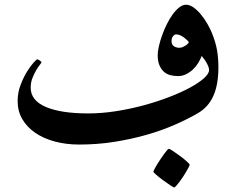

<svg xmlns="http://www.w3.org/2000/svg" viewBox="-20 -624 1024 834"><path d="M928.7 -332.5Q928.7 -257.3 907.2 -208.3Q885.7 -159.2 839.4 -132.3Q794.9 -106.4 738.5 -81.8Q682.1 -57.1 616.2 -38.3Q550.3 -19.5 476.6 -7.8Q402.8 3.9 323.7 3.9Q267.1 3.9 218 -9.3Q168.9 -22.5 133.1 -47.1Q97.2 -71.8 76.9 -106.4Q56.6 -141.1 56.6 -185.1Q56.6 -221.7 69.3 -254.9Q82 -288.1 97.4 -313Q112.8 -337.9 126.2 -352.3Q139.6 -366.7 141.6 -366.7Q143.1 -366.7 146.2 -365Q149.4 -363.3 152.6 -361.1Q155.8 -358.9 158.2 -356.7Q160.6 -354.5 160.6 -354Q160.6 -352.1 153.1 -342.5Q145.5 -333 137 -318.6Q128.4 -304.2 120.8 -284.7Q113.3 -265.1 113.3 -243.2Q113.3 -187.5 179.2 -159.4Q245.1 -131.3 363.3 -131.3Q422.4 -131.3 484.4 -141.1Q546.4 -150.9 604.7 -166.7Q663.1 -182.6 714.6 -202.4Q766.1 -222.2 804.9 -243.2Q843.8 -264.2 866 -284.2Q888.2 -304.2 888.2 -319.8Q888.2 -330.1 879.4 -347.2Q870.6 -364.3 856 -380.9Q850.6 -366.2 841.1 -350.6Q831.5 -335 818.4 -322.5Q805.2 -310.1 788.6 -301.8Q772 -293.5 753.4 -293.5Q735.8 -293.5 719.7 -297.6Q703.6 -301.8 691.9 -312.3Q680.2 -322.8 672.6 -340.3Q665 -357.9 665 -384.3Q665 -400.9 670.2 -423.3Q675.3 -445.8 684.1 -470.5Q692.9 -495.1 704.6 -518.8Q716.3 -542.5 730 -561.3Q743.7 -580.1 758.5 -591.8Q773.4 -603.5 788.1 -603.5Q804.2 -603.5 820.8 -591.6Q837.4 -579.6 852.5 -561.5Q867.7 -543.5 880.1 -521.7Q892.6 -500 900.4 -481Q917 -439.9 922.9 -405Q928.7 -370.1 928.7 -332.5ZM745.1 -474.6Q737.8 -474.6 731.4 -466.6Q725.1 -458.5 725.1 -445.3Q725.1 -430.7 734.9 -423.6Q744.6 -416.5 759.3 -416.5Q767.1 -416.5 774.2 -419.7Q781.2 -422.9 787.1 -426.8Q793 -430.7 796.4 -434.6Q799.8 -438.5 799.8 -440.4Q799.8 -442.4 794.7 -447.8Q789.6 -453.1 781.7 -459.2Q773.9 -465.3 764.4 -470Q754.9 -474.6 745.1 -474.6ZM803.7 91.8Q803.7 94.2 799.6 102.3Q795.4 110.4 789.1 121.3Q782.7 132.3 774.7 144.5Q766.6 156.7 759 166.7Q751.5 176.8 745.1 183.6Q738.8 190.4 736.3 190.4Q734.4 190.4 719.7 180.9Q705.1 171.4 689 159.4Q672.9 147.5 659.7 136.2Q646.5 125 646.5 122.1Q646.5 119.6 650.6 111.1Q654.8 102.5 661.6 91.6Q668.5 80.6 676.5 68.4Q684.6 56.2 691.9 46.1Q699.2 36.1 705.1 29.3Q710.9 22.5 713.4 22.5Q717.3 22.5 731.9 32.2Q746.6 42 762.7 54Q778.8 65.9 791.3 77.1Q803.7 88.4 803.7 91.8Z"/></svg>

Font: Accordance
Style: Bold
Weight: 700
Version: Version 1.2 (build January 31, 2020) Miklal Software Solutio